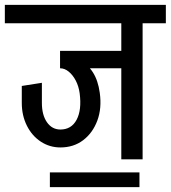

<svg xmlns="http://www.w3.org/2000/svg" viewBox="-45 -658 705 793"><path d="M204 -49V-123Q250 -123 271.5 -163.5Q293 -204 284 -273L367 -275Q376 -211 357 -160Q338 -109 298.5 -79Q259 -49 204 -49ZM205 -49Q160 -49 123.5 -73Q87 -97 66 -139Q45 -181 45 -233H128Q128 -183 149 -153Q170 -123 205 -123ZM45 -232V-303L128 -316V-232ZM284 -273Q280 -302 268 -325Q256 -348 239 -362Q222 -376 203 -376V-427Q249 -427 283 -410Q317 -393 338.5 -359.5Q360 -326 367 -275ZM203 -376V-448H471V-376ZM-25 -562V-638H470V-562ZM456 0V-626H544V0ZM360 -562V-638H640V-562ZM161 115V54H531V115Z"/></svg>

Font: Akshar Light
Style: Regular
Weight: 400
Version: Version 1.100